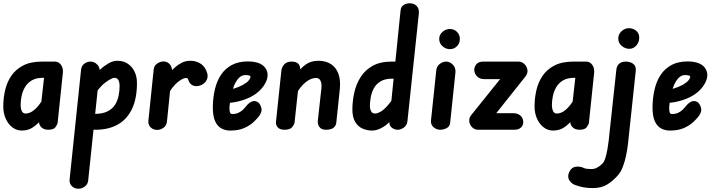

<svg xmlns="http://www.w3.org/2000/svg" viewBox="-25 -792 4390 1172"><path d="M108 5Q77 5 51.5 -14Q26 -33 10.5 -66.5Q-5 -100 -5 -143Q-5 -192 6 -240.5Q17 -289 43.5 -328.5Q70 -368 116 -392Q162 -416 232 -416H279L268 -317H236Q195 -317 168.5 -301Q142 -285 127.5 -260Q113 -235 107 -206.5Q101 -178 101 -154Q101 -129 108 -114Q115 -99 131 -99Q151 -99 171 -111.5Q191 -124 211.5 -149.5Q232 -175 255 -214L244 -80Q221 -50 187 -22.5Q153 5 108 5ZM270 0Q242 0 226.5 -16Q211 -32 214 -52L255 -416H310Q333 -416 347 -396.5Q361 -377 359 -350L327 -44Q325 -31 313.5 -15.5Q302 0 270 0Z M453 360Q429 360 413 343.5Q397 327 400 302L470 -368Q473 -391 490 -403.5Q507 -416 527 -416Q551 -416 568.5 -398Q586 -380 583 -355L513 312Q510 334 492 347Q474 360 453 360ZM811 -286Q811 -189 780 -125.5Q749 -62 692.5 -31Q636 0 559 0H512L522 -97H554Q602 -97 632 -112.5Q662 -128 677.5 -153Q693 -178 699 -208Q705 -238 705 -266Q705 -290 697.5 -303.5Q690 -317 673 -317Q657 -317 617 -287.5Q577 -258 533 -184L550 -329Q563 -345 585.5 -366.5Q608 -388 636 -404.5Q664 -421 692 -421Q727 -421 753.5 -404Q780 -387 795.5 -356.5Q811 -326 811 -286Z M934 1Q911 1 894.5 -14.5Q878 -30 881 -57L913 -367Q915 -391 934.5 -404Q954 -417 973 -417Q996 -417 1011.5 -399.5Q1027 -382 1025 -353L994 -49Q991 -25 973 -12Q955 1 934 1ZM1204 -273Q1179 -262 1157.5 -268.5Q1136 -275 1127 -298Q1124 -306 1121.5 -311Q1119 -316 1111 -316Q1091 -316 1058.5 -289.5Q1026 -263 995 -206L1010 -350Q1024 -364 1042.5 -380.5Q1061 -397 1084.5 -409Q1108 -421 1136 -421Q1174 -421 1201.5 -402Q1229 -383 1240 -345Q1246 -323 1236.5 -303.5Q1227 -284 1204 -273Z M1379 5Q1353 5 1328.5 -7Q1304 -19 1289 -50Q1274 -81 1274 -139Q1275 -197 1287 -247.5Q1299 -298 1324.5 -336Q1350 -374 1390.5 -395.5Q1431 -417 1489 -417Q1564 -416 1592 -380.5Q1620 -345 1601 -298Q1588 -267 1562.5 -241.5Q1537 -216 1501.5 -198.5Q1466 -181 1423 -171.5Q1380 -162 1333 -162L1343 -240Q1358 -240 1383 -246Q1408 -252 1434 -262.5Q1460 -273 1479.5 -288Q1499 -303 1504 -321Q1506 -328 1496 -331Q1486 -334 1474 -334Q1449 -334 1431 -314Q1413 -294 1401.5 -263.5Q1390 -233 1384 -199.5Q1378 -166 1376 -140Q1375 -126 1377.5 -111Q1380 -96 1392 -96Q1415 -96 1431.5 -104Q1448 -112 1459.5 -123.5Q1471 -135 1477 -143Q1494 -165 1512.5 -172.5Q1531 -180 1550 -168Q1563 -158 1570 -135Q1577 -112 1557 -84Q1546 -69 1524 -48Q1502 -27 1467 -11Q1432 5 1379 5Z M1712 0Q1682 0 1669.5 -15.5Q1657 -31 1660 -52L1692 -356Q1694 -382 1710 -399Q1726 -416 1754 -416Q1786 -416 1798 -400.5Q1810 -385 1807 -359L1773 -44Q1771 -31 1758 -15.5Q1745 0 1712 0ZM1965 0Q1937 0 1925 -16.5Q1913 -33 1915 -55L1937 -254Q1939 -272 1936 -286Q1933 -300 1925.5 -308Q1918 -316 1903 -316Q1873 -316 1840 -289.5Q1807 -263 1775 -206L1790 -343Q1807 -373 1839.5 -397Q1872 -421 1918 -421Q1964 -421 1995.5 -400.5Q2027 -380 2041 -341Q2055 -302 2049 -245L2028 -45Q2027 -26 2012 -13Q1997 0 1965 0Z M2402 0Q2382 0 2365 -14Q2348 -28 2352 -59L2420 -727Q2422 -752 2439.5 -762Q2457 -772 2476 -772Q2501 -772 2517.5 -756.5Q2534 -741 2532 -712L2462 -52Q2459 -27 2440.5 -13.5Q2422 0 2402 0ZM2126 -124Q2126 -175 2137.5 -226.5Q2149 -278 2176 -321Q2203 -364 2249.5 -390Q2296 -416 2365 -416H2413L2402 -312H2370Q2325 -312 2297.5 -295Q2270 -278 2256.5 -252Q2243 -226 2238 -197.5Q2233 -169 2233 -145Q2233 -126 2240.5 -112.5Q2248 -99 2264 -99Q2277 -99 2295.5 -108.5Q2314 -118 2337.5 -143.5Q2361 -169 2390 -217L2377 -75Q2361 -54 2339.5 -35.5Q2318 -17 2293.5 -6Q2269 5 2245 5Q2217 5 2189.5 -6.5Q2162 -18 2144 -46.5Q2126 -75 2126 -124Z M2662 0Q2639 0 2621 -16Q2603 -32 2606 -58L2638 -362Q2640 -386 2658.5 -401Q2677 -416 2698 -416Q2721 -416 2739.5 -397Q2758 -378 2755 -349L2723 -44Q2721 -20 2701.5 -10Q2682 0 2662 0ZM2721 -492Q2696 -492 2676 -510Q2656 -528 2656 -554Q2656 -580 2676 -597.5Q2696 -615 2721 -615Q2747 -615 2764.5 -597.5Q2782 -580 2782 -554Q2782 -528 2764.5 -510Q2747 -492 2721 -492Z M2851 -89 3101 -400 3140 -416Q3160 -416 3175.5 -401.5Q3191 -387 3194.5 -365.5Q3198 -344 3180 -322L2939 -19L2894 0Q2872 0 2857 -15Q2842 -30 2839.5 -51Q2837 -72 2851 -89ZM3169 -51Q3171 -30 3156.5 -15Q3142 0 3115 0H2894L2977 -101H3108Q3135 -101 3151 -87Q3167 -73 3169 -51ZM2870 -362Q2869 -384 2883 -400Q2897 -416 2924 -416H3140L3063 -309H2931Q2904 -309 2888 -325Q2872 -341 2870 -362Z M3351 5Q3320 5 3294.5 -14Q3269 -33 3253.5 -66.5Q3238 -100 3238 -143Q3238 -192 3249 -240.5Q3260 -289 3286.5 -328.5Q3313 -368 3359 -392Q3405 -416 3475 -416H3522L3511 -317H3479Q3438 -317 3411.5 -301Q3385 -285 3370.5 -260Q3356 -235 3350 -206.5Q3344 -178 3344 -154Q3344 -129 3351 -114Q3358 -99 3374 -99Q3394 -99 3414 -111.5Q3434 -124 3454.5 -149.5Q3475 -175 3498 -214L3487 -80Q3464 -50 3430 -22.5Q3396 5 3351 5ZM3513 0Q3485 0 3469.5 -16Q3454 -32 3457 -52L3498 -416H3553Q3576 -416 3590 -396.5Q3604 -377 3602 -350L3570 -44Q3568 -31 3556.5 -15.5Q3545 0 3513 0Z M3456 247Q3467 231 3483.5 227Q3500 223 3515.5 226Q3531 229 3538 233Q3545 237 3558.5 238.5Q3572 240 3584 240Q3603 240 3619.5 231.5Q3636 223 3652 207Q3663 196 3670.5 171.5Q3678 147 3683 118Q3688 89 3691 63.5Q3694 38 3695 24L3737 -364Q3739 -390 3754.5 -403Q3770 -416 3795 -416Q3822 -416 3840 -402.5Q3858 -389 3856 -362L3814 33Q3812 55 3808 88.5Q3804 122 3796.5 158.5Q3789 195 3776.5 227Q3764 259 3745 280Q3713 316 3678.5 336Q3644 356 3594 356Q3551 356 3517 347Q3483 338 3471 330Q3462 324 3453 312.5Q3444 301 3443.5 284.5Q3443 268 3456 247ZM3816 -494Q3792 -494 3770.5 -511.5Q3749 -529 3749 -557Q3749 -583 3769 -601.5Q3789 -620 3815 -620Q3838 -620 3857.5 -605Q3877 -590 3877 -562Q3877 -535 3859.5 -514.5Q3842 -494 3816 -494Z M4063 5Q4037 5 4012.5 -7Q3988 -19 3973 -50Q3958 -81 3958 -139Q3959 -197 3971 -247.5Q3983 -298 4008.5 -336Q4034 -374 4074.5 -395.5Q4115 -417 4173 -417Q4248 -416 4276 -380.5Q4304 -345 4285 -298Q4272 -267 4246.5 -241.5Q4221 -216 4185.5 -198.5Q4150 -181 4107 -171.5Q4064 -162 4017 -162L4027 -240Q4042 -240 4067 -246Q4092 -252 4118 -262.5Q4144 -273 4163.5 -288Q4183 -303 4188 -321Q4190 -328 4180 -331Q4170 -334 4158 -334Q4133 -334 4115 -314Q4097 -294 4085.5 -263.5Q4074 -233 4068 -199.5Q4062 -166 4060 -140Q4059 -126 4061.5 -111Q4064 -96 4076 -96Q4099 -96 4115.5 -104Q4132 -112 4143.5 -123.5Q4155 -135 4161 -143Q4178 -165 4196.5 -172.5Q4215 -180 4234 -168Q4247 -158 4254 -135Q4261 -112 4241 -84Q4230 -69 4208 -48Q4186 -27 4151 -11Q4116 5 4063 5Z"/></svg>

Font: Edu NSW ACT Foundation
Style: Bold
Weight: 700
Version: Version 1.003